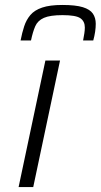

<svg xmlns="http://www.w3.org/2000/svg" viewBox="-20 -754 406 774"><path d="M55 0 163 -510H222L114 0ZM63 -591Q69 -622 77.5 -648Q86 -674 102.5 -693.5Q119 -713 150 -723.5Q181 -734 231 -734Q285 -734 314 -725Q343 -716 354.5 -699Q366 -682 366 -658Q366 -643 363.5 -626Q361 -609 356 -591H315Q318 -606 320 -619.5Q322 -633 322 -643Q322 -668 304 -680.5Q286 -693 232 -693Q182 -693 157 -682Q132 -671 122 -648Q112 -625 105 -591Z"/></svg>

Font: Saira Expanded Light
Style: Italic
Weight: 300
Width: 7
Italic angle: -12°
Designer: Hector Gatti with collaboration of the Omnibus-Type team
Foundry: Omnibus-Type
Version: Version 1.101